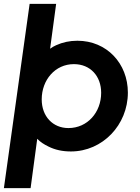

<svg xmlns="http://www.w3.org/2000/svg" viewBox="-25 -765 716 985"><path d="M132 200 166 -53C181 -37 201 -24 224 -13C258 4 296 12 339 12C501 12 631 -124 631 -290C631 -439 523 -556 372 -556C332 -556 296 -548 263 -533C252 -528 241 -522 232 -515L263 -745H127L-5 200ZM326 -108C246 -108 189 -168 189 -255C189 -355 258 -436 354 -436C439 -436 494 -374 494 -289C494 -189 424 -108 326 -108Z"/></svg>

Font: Plus Jakarta Sans
Style: Bold Italic
Weight: 700
Italic angle: -8°
Designer: Gumpita Rahayu
Foundry: Tokotype
Version: Version 2.071;gftools[0.9.30]